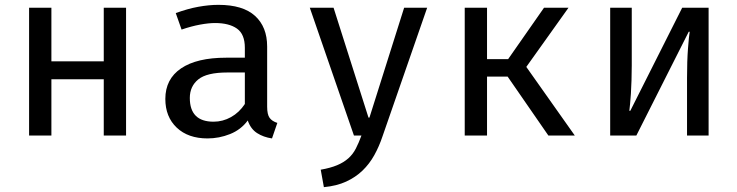

<svg xmlns="http://www.w3.org/2000/svg" viewBox="-20 -559 3040 792"><path d="M408 0V-232H192V0H100V-527H192V-306H408V-527H500V0Z M1082 -119Q1082 -87 1092 -73Q1102 -59 1124 -52L1102 12Q1067 7 1040.5 -10Q1014 -27 1002 -62Q974 -24 929 -6Q884 12 836 12Q756 12 709 -32.5Q662 -77 662 -151Q662 -233 727 -277Q792 -321 913 -321H990V-362Q990 -418 957.5 -441Q925 -464 867 -464Q841 -464 805.5 -457.5Q770 -451 729 -437L705 -505Q754 -523 798 -531Q842 -539 881 -539Q982 -539 1032 -493.5Q1082 -448 1082 -367ZM861 -57Q899 -57 933 -76Q967 -95 990 -130V-260H918Q833 -260 798 -231.5Q763 -203 763 -155Q763 -57 861 -57Z M1558 3Q1544 45 1524 81Q1504 117 1475.5 144.5Q1447 172 1408 190Q1369 208 1316 213L1303 141Q1343 134 1370.5 122.5Q1398 111 1417 94Q1436 77 1448 53.5Q1460 30 1471 0H1440L1258 -527H1356L1500 -74H1504L1647 -527H1742Z M1897 0V-527H1989V-315H2076L2224 -527H2325L2151 -283L2351 0H2242L2074 -243H1989V0Z M2903 -527V0H2814V-238Q2814 -308 2818 -359.5Q2822 -411 2825 -428H2821L2605 0H2497V-527H2586V-289Q2586 -258 2585 -228.5Q2584 -199 2582.5 -173.5Q2581 -148 2579 -129.5Q2577 -111 2576 -102H2580L2794 -527Z"/></svg>

Font: Wlorlttqgufhjawjgtejqphaquk
Style: Regular
Weight: 400
Monospace: yes
Designer: Carrois Corporate & Edenspiekermann
Foundry: Carrois Corporate GbR & Edenspiekermann AG
Version: Version 2.001